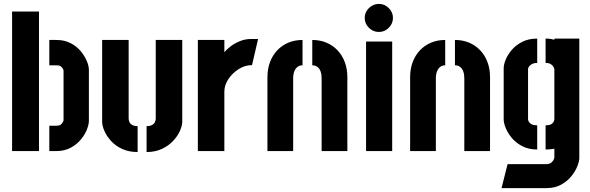

<svg xmlns="http://www.w3.org/2000/svg" viewBox="-20 -775 3029 985"><path d="M233 0V-130H269Q285 -130 292.5 -136.5Q300 -143 303 -150Q306 -157 306 -157V-413Q306 -414 303.5 -420.5Q301 -427 293 -433.5Q285 -440 270 -440H233V-570H269Q311 -570 342.5 -553.5Q374 -537 394.5 -512Q415 -487 425.5 -461.5Q436 -436 436 -417V-155Q436 -137 426 -111Q416 -85 395 -59.5Q374 -34 342.5 -17Q311 0 269 0ZM42 0V-716H180V0Z M732 5V-128Q750 -128 760.5 -134Q771 -140 775 -149Q779 -158 779 -167V-570H915V-151Q915 -131 903.5 -104.5Q892 -78 869 -53Q846 -28 811.5 -11.5Q777 5 732 5ZM686 5Q641 5 606.5 -11Q572 -27 549.5 -52Q527 -77 515.5 -103.5Q504 -130 504 -151V-570H640V-167Q640 -158 644 -149Q648 -140 658 -134Q668 -128 686 -128Z M995 0V-570H1131V-507Q1143 -522 1163.5 -537.5Q1184 -553 1211 -564Q1238 -575 1268 -575Q1277 -575 1286 -575Q1295 -575 1304 -575L1273 -441Q1237 -441 1204.5 -420.5Q1172 -400 1151.5 -369Q1131 -338 1131 -305V0Z M1352 -379Q1352 -421 1365 -456Q1378 -491 1402 -516.5Q1426 -542 1459 -556Q1492 -570 1532 -570V-440Q1517 -440 1506.5 -432Q1496 -424 1490 -409Q1484 -394 1484 -373V0H1352ZM1630 -373Q1630 -394 1624.5 -409Q1619 -424 1608 -432Q1597 -440 1582 -440V-570Q1622 -570 1655 -556Q1688 -542 1712 -516.5Q1736 -491 1749 -456Q1762 -421 1762 -379V0H1630Z M1858 0V-562H1992V0ZM1924 -611Q1894 -611 1872.5 -632.5Q1851 -654 1851 -683Q1851 -712 1872.5 -733.5Q1894 -755 1924 -755Q1953 -755 1974.5 -733.5Q1996 -712 1996 -683Q1996 -654 1974.5 -632.5Q1953 -611 1924 -611Z M2084 -379Q2084 -421 2097 -456Q2110 -491 2134 -516.5Q2158 -542 2191 -556Q2224 -570 2264 -570V-440Q2249 -440 2238.5 -432Q2228 -424 2222 -409Q2216 -394 2216 -373V0H2084ZM2362 -373Q2362 -394 2356.5 -409Q2351 -424 2340 -432Q2329 -440 2314 -440V-570Q2354 -570 2387 -556Q2420 -542 2444 -516.5Q2468 -491 2481 -456Q2494 -421 2494 -379V0H2362Z M2553 190 2584 67H2782Q2799 67 2808 59.5Q2817 52 2820.5 44Q2824 36 2824 35V-12Q2817 -11 2809.5 -10Q2802 -9 2794.5 -8.5Q2787 -8 2779 -8V-132Q2797 -132 2806.5 -137Q2816 -142 2820 -150Q2824 -158 2824 -165V-420Q2824 -423 2820 -431Q2816 -439 2806.5 -445.5Q2797 -452 2779 -452V-577Q2787 -577 2794.5 -576.5Q2802 -576 2809.5 -574.5Q2817 -573 2824 -571V-577H2952V35Q2952 53 2941.5 79Q2931 105 2910 130.5Q2889 156 2857.5 173Q2826 190 2784 190ZM2736 -8Q2692 -8 2659.5 -25Q2627 -42 2606 -67Q2585 -92 2574.5 -118Q2564 -144 2564 -162V-425Q2564 -444 2574.5 -469.5Q2585 -495 2606 -519.5Q2627 -544 2659.5 -560.5Q2692 -577 2736 -577V-452Q2718 -452 2707.5 -445.5Q2697 -439 2693 -432Q2689 -425 2689 -422V-163Q2689 -157 2693.5 -149.5Q2698 -142 2708 -137Q2718 -132 2736 -132Z"/></svg>

Font: Stick No Bills ExtraBold
Style: Regular
Weight: 800
Version: Version 2.000